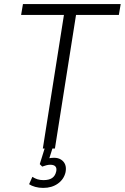

<svg xmlns="http://www.w3.org/2000/svg" viewBox="-20 -725 609 937"><path d="M189 0 292 -652H83L92 -705H569L560 -652H351L248 0ZM191 192Q170 192 152 187Q134 182 122 174L138 138Q150 146 163 150Q176 154 192 154Q219 154 234 144Q249 134 254 113Q258 97 251 88Q244 79 225 79Q216 79 206.5 81.5Q197 84 186 88L174 76L204 -20H242L218 56L200 53Q209 49 221 47Q233 45 244 45Q264 45 278 54Q292 63 298 78Q304 93 300 115Q292 150 262.5 171Q233 192 191 192Z"/></svg>

Font: Nunito Sans 10pt Condensed Light
Style: Italic
Weight: 300
Width: 3
Italic angle: -9°
Designer: Vernon Adams
Foundry: Vernon Adams
Version: Version 3.101;gftools[0.9.27]